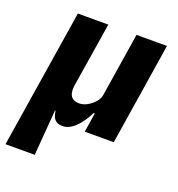

<svg xmlns="http://www.w3.org/2000/svg" viewBox="-131 -606 822 889"><g transform="rotate(20 280.0 -161.5)"><path d="M-6 180 102 -503H252L202 -189Q198 -164 202 -147Q206 -130 218.5 -122Q231 -114 249 -114Q269 -114 289 -125Q309 -136 324.5 -154Q340 -172 342 -192L391 -503H541L462 0H319L334 -95H328Q304 -46 274 -17.5Q244 11 213 11Q187 11 174.5 -3Q162 -17 159 -45L156 -44L138 180Z"/></g></svg>

Font: Nunito Sans 7pt Condensed ExtraBold
Style: Italic
Weight: 800
Width: 3
Italic angle: -9°
Designer: Vernon Adams
Foundry: Vernon Adams
Version: Version 3.101;gftools[0.9.27]